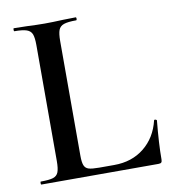

<svg xmlns="http://www.w3.org/2000/svg" viewBox="-73 -690 688 756"><g transform="rotate(-10 270.5 -312.5)"><path d="M268 -26H328Q399 -26 448 -65.5Q497 -105 513 -172Q513 -174 517 -174Q519 -174 521.5 -172.5Q524 -171 524 -170Q515 -78 515 -15Q515 -7 512 -3.5Q509 0 500 0H32Q30 0 30 -6Q30 -12 32 -12Q66 -12 81.5 -17Q97 -22 102.5 -36.5Q108 -51 108 -81V-544Q108 -574 102.5 -588Q97 -602 81 -607.5Q65 -613 32 -613Q30 -613 30 -619Q30 -625 32 -625L83 -624Q127 -622 155 -622Q185 -622 229 -624L279 -625Q282 -625 282 -619Q282 -613 279 -613Q246 -613 230 -607.5Q214 -602 208.5 -587.5Q203 -573 203 -543V-85Q203 -59 208 -46.5Q213 -34 226 -30Q239 -26 268 -26Z"/></g></svg>

Font: Cormorant Infant SemiBold
Style: Regular
Weight: 600
Designer: Christian Thalmann (Catharsis Fonts)
Foundry: Catharsis Fonts
Version: Version 4.000